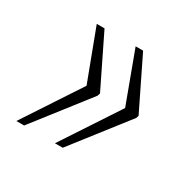

<svg xmlns="http://www.w3.org/2000/svg" viewBox="-92 -548 564 556"><g transform="rotate(30 190.0 -270.0)"><path d="M152 -90 277 -280 214 -450H239L322 -280L319 -271L178 -90ZM23 -90 148 -280 84 -450H110L193 -280L190 -271L49 -90Z"/></g></svg>

Font: Noto Serif ExtraCondensed ExtraLight
Style: Italic
Weight: 200
Width: 2
Italic angle: -12°
Designer: Monotype Design Team
Foundry: Monotype Imaging Inc.
Version: Version 2.014; ttfautohint (v1.8.4.7-5d5b)